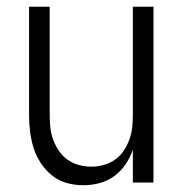

<svg xmlns="http://www.w3.org/2000/svg" viewBox="-20 -540 540 568"><path d="M227 8Q202 8 178 1.5Q154 -5 134.5 -20.5Q115 -36 101 -57Q87 -78 79.5 -102Q72 -126 69 -150.5Q66 -175 66 -200V-520H127V-200Q127 -181 129 -162.5Q131 -144 137.5 -126.5Q144 -109 154.5 -93.5Q165 -78 180 -67.5Q195 -57 213 -52Q231 -47 250 -47Q269 -47 287 -52Q305 -57 320 -67.5Q335 -78 345.5 -93.5Q356 -109 362.5 -126.5Q369 -144 371 -162.5Q373 -181 373 -200V-520H434V0H373V-97Q365 -74 351.5 -54Q338 -34 318.5 -19.5Q299 -5 275 1.5Q251 8 227 8Z"/></svg>

Font: Iosevka Fixed SS04 Light
Style: Regular
Weight: 300
Monospace: yes
Designer: Belleve Invis
Foundry: Belleve Invis
Version: Version 32.5.0